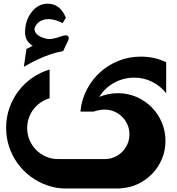

<svg xmlns="http://www.w3.org/2000/svg" viewBox="-20 -1037 972 1056"><path d="M353.6 -811.2 327 -755.8 323.2 -755.3Q292.7 -749.8 260.7 -739.2Q228.6 -728.6 194.4 -713.1Q160.1 -697.6 124.3 -677L111.2 -669.4L125.4 -767.8L129.2 -769.4L135.7 -772.6L142.8 -775.9Q144.4 -777 146 -777.8Q147.6 -778.6 149.3 -779.7Q152.5 -781.3 156.3 -783L160.1 -785.1L156.3 -787.3Q117.8 -812.9 117.8 -858.5Q117.8 -894.9 128.6 -924.8Q139.5 -954.7 161.2 -979.2Q194.9 -1016.6 241.7 -1016.6Q309.6 -1016.6 340.6 -943.3L342.2 -939.5L324.8 -910.1L318.3 -912.9Q297.6 -922.6 280 -927.3Q262.3 -931.9 248.2 -931.9Q199.3 -931.3 177.5 -897.6Q176.4 -895.5 175.1 -893.3Q173.7 -891.1 172.9 -888.9Q172.1 -886.8 171.6 -885.1Q169.4 -879.2 169.9 -873.7L172.1 -863.9Q178.6 -850.4 193.8 -840Q209.1 -830.2 234.1 -824.3Q238.4 -823.2 243.8 -822.6Q249.3 -822.1 255.2 -822.4Q261.2 -822.6 267.7 -823.7Q278.1 -825.4 289.8 -828.6Q301.4 -831.9 313.9 -836.2Q339.5 -846 350.3 -841.1Q353.6 -839.5 355.5 -836.8Q357.4 -834.1 358 -831.3Q358.5 -828.1 358 -824.3Q357.4 -820.5 356.3 -817.7Q355.8 -816.1 355.2 -814.5Q354.7 -812.9 353.6 -811.2ZM556.6 -162.1Q584.5 -162.1 609.1 -172.9Q633.8 -183.6 652.1 -201.9Q670.4 -220.2 681.2 -245.1Q691.9 -270 691.9 -298.3Q691.9 -326.2 681.2 -351.1Q670.4 -376 652.1 -394.3Q633.8 -412.6 609.1 -423.3Q584.5 -434.1 556.6 -434.1H550.3Q521.5 -432.6 495.6 -423.3H421.9L422.4 -423.8Q428.2 -487.3 456.5 -542.5Q484.9 -597.7 529.3 -638.4Q573.7 -679.2 631.6 -702.4Q689.5 -725.6 754.4 -725.6Q792.5 -725.6 827.4 -717.8Q862.3 -710 894 -694.8V-523.9Q863.3 -563.5 817.6 -586.7Q772 -609.9 717.3 -609.9Q687 -609.9 658.9 -602.3Q630.9 -594.7 606.2 -580.8Q581.5 -566.9 561 -547.4Q540.5 -527.8 525.9 -503.9Q549.8 -513.7 575.4 -519Q601.1 -524.4 628.9 -524.4Q683.1 -524.4 730.5 -503.9Q777.8 -483.4 813.5 -447.8Q849.1 -412.1 869.6 -364.3Q890.1 -316.4 890.1 -262.2Q890.1 -210 871.1 -164.1Q852.1 -118.2 818.8 -83Q785.6 -47.9 740.7 -26.1Q695.8 -4.4 644.5 -1.5V-0.5H629.4V-1.5V-0.5H338.4Q312 -0.5 289.8 -4.4Q267.6 -8.3 241.2 -17.1Q191.4 -34.2 149.7 -64.9Q107.9 -95.7 77.6 -137.2Q47.4 -178.7 30.5 -228.8Q13.7 -278.8 13.7 -334Q13.7 -391.1 31.5 -442.4Q49.3 -493.7 81.3 -535.9Q113.3 -578.1 157 -608.6Q200.7 -639.2 252.9 -654.8V-496.6Q226.1 -488.8 203.4 -473.1Q180.7 -457.5 164.3 -436Q147.9 -414.6 138.7 -388.2Q129.4 -361.8 129.4 -332.5Q129.4 -297.4 142.8 -266.1Q156.2 -234.9 179.2 -211.9Q202.1 -189 233.2 -175.5Q264.2 -162.1 299.3 -162.1Q302.2 -162.1 305.4 -162.1Q308.6 -162.1 311.5 -163.1V-162.1Z"/></svg>

Font: DimaBanoo
Style: Bold
Weight: 800
Designer: R.Balvardi
Foundry: R.Balvardi
Version: Version 1.0.0-alpha3